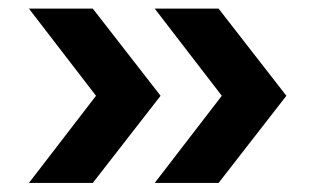

<svg xmlns="http://www.w3.org/2000/svg" viewBox="-20 -486 714 435"><path d="M482.5 -269 330.5 -466.5H475.2L628.8 -269L475.2 -71.5H330.5ZM197.5 -269 45.5 -466.5H190.2L343.8 -269L190.2 -71.5H45.5Z"/></svg>

Font: Trafiko Sans Variable
Style: Regular
Weight: 400
Designer: Gumpita Rahayu / Trafiko
Foundry: Tokotype / Trafiko
Version: Version 0.001;FEAKit 1.0